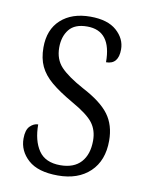

<svg xmlns="http://www.w3.org/2000/svg" viewBox="-68 -594 504 655"><g transform="rotate(10 183.5 -266.5)"><path d="M177 10Q108 10 74 -20.5Q40 -51 40 -94Q40 -124 53 -137Q66 -150 81 -150Q81 -94 104 -60Q127 -26 179 -26Q226 -26 250.5 -53Q275 -80 275 -128Q275 -164 256 -189Q237 -214 182 -245Q135 -272 107 -295.5Q79 -319 66 -346.5Q53 -374 53 -412Q53 -474 91 -508.5Q129 -543 193 -543Q253 -543 284 -515.5Q315 -488 315 -451Q315 -399 272 -399Q272 -508 188 -508Q145 -508 125.5 -483.5Q106 -459 106 -421Q106 -380 130.5 -354Q155 -328 210 -298Q275 -264 302 -227.5Q329 -191 329 -137Q329 -68 288 -29Q247 10 177 10Z"/></g></svg>

Font: Noto Serif Condensed Light
Style: Regular
Weight: 300
Width: 3
Designer: Monotype Design Team
Foundry: Monotype Imaging Inc.
Version: Version 2.013